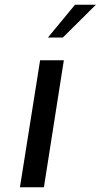

<svg xmlns="http://www.w3.org/2000/svg" viewBox="-20 -789 424 809"><path d="M149 -535H249L165 0H64ZM296 -769H384L245 -631H182Z"/></svg>

Font: Exo Medium
Style: Italic
Weight: 500
Italic angle: -9°
Designer: Natanael Gama
Foundry: Natanael Gama
Version: Version 1.500; ttfautohint (v1.6)